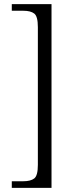

<svg xmlns="http://www.w3.org/2000/svg" viewBox="-20 -780 369 928"><path d="M37 128V96H93Q128 96 145.5 82.5Q163 69 163 17V-649Q163 -701 145.5 -714.5Q128 -728 93 -728H37V-760H229V128Z"/></svg>

Font: Noto Serif Tamil Light
Style: Regular
Weight: 300
Designer: Indian Type Foundry, Tom Grace, and the Monotype Design Team
Foundry: Monotype Imaging Inc.
Version: Version 2.004; ttfautohint (v1.8.4.7-5d5b)